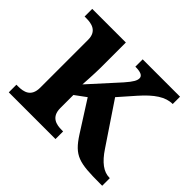

<svg xmlns="http://www.w3.org/2000/svg" viewBox="-127 -704 872 872"><g transform="rotate(45 308.5 -268.0)"><path d="M17 0H317V-49H308C274 -49 233 -57 233 -115V-199L286 -238L379 -92C433 -8 468 0 603 0H617V-49H614C577 -49 542 -75 507 -128L374 -326L440 -401C492 -460 535 -489 581 -489V-536H341V-489C374 -489 392 -482 392 -465C392 -451 384 -435 354 -401L228 -262C228 -262 233 -338 233 -374V-536H17V-487H28C62 -487 103 -479 103 -424V-116C103 -57 63 -49 28 -49H17Z"/></g></svg>

Font: Noto Serif Semi
Style: Regular
Weight: 600
Designer: Monotype Design Team
Foundry: Monotype Imaging Inc.
Version: Version 1.002